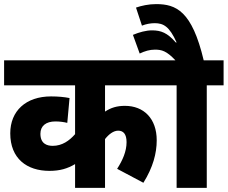

<svg xmlns="http://www.w3.org/2000/svg" viewBox="-20 -916 1110 936"><path d="M787 -500V-622H0V-500H346V-262C318 -230 283 -205 237 -205C208 -205 177 -216 177 -264C177 -302 204 -324 250 -324C272 -324 292 -321 308 -317L319 -438C295 -443 263 -446 229 -446C106 -446 30 -375 30 -266C30 -143 111 -83 221 -83C272 -83 309 -94 346 -116V0H492V-238C510 -261 533 -279 556 -279C581 -279 597 -263 597 -223C597 -178 578 -135 551 -93L679 -25C726 -100 744 -169 744 -232C744 -338 681 -400 589 -400C550 -400 521 -391 492 -372V-500Z M988 -500H1070V-622H973C916 -863 838 -896 741 -896C704 -896 669 -888 643 -879L672 -791C692 -799 714 -803 734 -803C777 -803 806 -787 841 -709H837C796 -756 765 -768 721 -768C692 -768 659 -759 628 -746L661 -655C686 -667 710 -674 735 -674C768 -674 792 -668 835 -622H773V-500H841V0H988Z"/></svg>

Font: Noto Sans SemiCondensed ExtraBold
Style: Italic
Weight: 800
Width: 4
Italic angle: -12°
Designer: Monotype Design Team
Foundry: Monotype Imaging Inc.
Version: Version 2.013